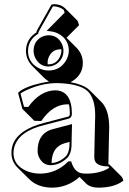

<svg xmlns="http://www.w3.org/2000/svg" viewBox="-20 -823 612 910"><path d="M224.1 -801.3Q229 -802.7 236.8 -803.2Q269 -802.7 288.1 -784.2Q289.6 -782.2 290.5 -781.7L347.2 -725.1L355 -704.1L295.4 -644L342.8 -596.7Q372.1 -566.4 372.6 -525.4Q372.6 -470.7 325.2 -439.9Q319.3 -436.5 314 -433.6Q374 -422.4 400.9 -398.9Q403.3 -396.5 405.3 -395L461.4 -338.9Q497.1 -301.8 497.6 -220.2Q497.6 -215.8 496.1 -159.7Q494.1 -72.8 493.7 -43.9H498L499.5 -42.5L556.2 14.2Q562.5 21.5 564.5 33.7Q521 66.4 445.8 66.4Q408.2 65.9 388.7 47.4L356.9 15.6Q300.3 65.9 227.5 66.4Q158.7 65.9 118.7 26.4L62 -29.8Q34.2 -58.6 34.2 -98.1Q34.2 -180.2 134.8 -222.7Q159.7 -232.9 188 -240.2L305.2 -271Q310.5 -274.4 311 -283.2Q311 -309.6 307.1 -328.1Q302.2 -328.6 298.3 -328.6Q229 -327.6 175.8 -249.5L142.6 -250.5L85.9 -307.1L65.9 -381.8L68.8 -386.2Q99.1 -412.6 177.7 -430.2Q195.8 -434.1 212.4 -436.5Q199.2 -444.3 189.5 -453.6L132.8 -510.3Q103.5 -540.5 103 -582Q104 -638.7 151.9 -668.9Q153.8 -677.2 157.7 -683.6ZM266.6 -589.4Q229 -589.4 211.9 -554.2Q205.6 -540 205.6 -525.4Q205.6 -521.5 206.1 -518.1Q208 -518.1 210 -518.1Q246.1 -518.1 263.7 -553.2Q270.5 -567.9 271 -582Q271 -585.9 270.5 -589.4Q268.1 -589.4 266.6 -589.4ZM224.6 -50.3Q262.2 -52.7 293.9 -84Q306.2 -100.1 309.1 -128.9L309.6 -150.4L287.6 -144.5Q225.1 -127 224.6 -50.3ZM311 -44.9Q310.1 -47.4 310.1 -47.9H308.1ZM210 -655.8Q252.4 -655.8 272.5 -616.7Q280.8 -599.6 280.8 -582Q280.8 -542.5 247.1 -519.5Q229.5 -508.3 210 -507.8Q168.5 -507.8 147.5 -547.9Q139.2 -564.9 139.2 -582Q139.2 -625.5 175.3 -647Q191.9 -655.3 210 -655.8ZM426.8 -80.1Q426.8 -98.1 429.7 -217.8Q431.2 -272.5 431.2 -276.9Q430.7 -358.4 394.5 -391.6Q359.9 -422.4 273.9 -428.2Q261.2 -429.2 251 -429.2Q174.8 -429.2 100.1 -393.1Q85 -385.7 77.1 -379.9L93.8 -316.9L113.8 -315.9Q170.4 -394 242.2 -395Q320.3 -393.1 320.8 -283.2Q319.8 -266.6 308.1 -261.7V-261.2L190.4 -230.5Q69.3 -201.2 47.9 -126Q43.9 -111.8 43.9 -98.1Q43.9 -40.5 104.5 -13.2Q135.3 0 170.9 0Q246.1 -1 300.8 -55.2L303.7 -58.1H317.4L319.3 -51.3Q333.5 -9.8 363.8 -2.4Q374.5 0 389.2 0Q455.6 -0.5 497.1 -27.3Q495.6 -31.2 493.7 -34.2Q438.5 -34.7 429.2 -62.5Q426.8 -70.8 426.8 -80.1ZM321.3 -234.9 318.8 -128.9Q316.9 -96.2 301.3 -77.1Q263.7 -40.5 220.2 -40Q183.1 -40 165 -77.6Q158.2 -92.8 158.2 -106.9Q158.2 -183.1 216.3 -206.5Q222.7 -209 228.5 -210.4ZM230.5 -792.5 166.5 -678.7Q163.1 -672.9 161.6 -667L161.1 -662.6L157.2 -660.6Q113.8 -632.3 112.8 -582Q112.8 -529.3 159.2 -502.4Q182.6 -489.3 209 -488.8Q263.2 -488.8 291.5 -533.7Q305.7 -556.6 306.2 -582Q306.2 -634.8 259.8 -661.6Q241.7 -671.9 221.2 -674.3L201.2 -676.8L286.6 -763.2L281.7 -776.4Q263.7 -790.5 236.8 -793Q233.4 -793 230.5 -792.5Z"/></svg>

Font: Linux Biolinum Shadow O
Style: Bold
Weight: 700
Designer: Philipp H. Poll
Foundry: Philipp H. Poll
Version: Version 0.9.2